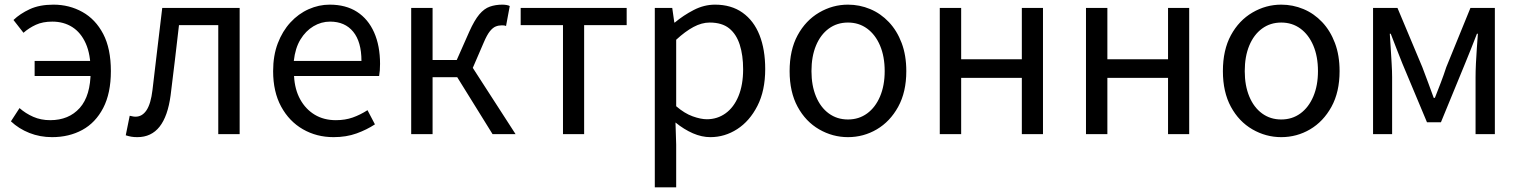

<svg xmlns="http://www.w3.org/2000/svg" viewBox="-20 -577 6542 826"><path d="M204 13Q152 13 106.5 -5Q61 -23 27 -55L64 -112Q90 -89 123 -74.5Q156 -60 196 -60Q276 -60 323 -112.5Q370 -165 370 -271Q370 -343 349 -390Q328 -437 291 -460.5Q254 -484 205 -484Q164 -484 134.5 -470.5Q105 -457 81 -436L38 -491Q66 -518 108 -537.5Q150 -557 210 -557Q278 -557 334.5 -525.5Q391 -494 424 -431Q457 -368 457 -271Q457 -176 424 -112.5Q391 -49 334 -18Q277 13 204 13ZM129 -250V-315H415V-250Z M571 13Q556 13 544.5 11Q533 9 521 5L538 -79Q544 -78 550 -76.5Q556 -75 563 -75Q592 -75 610.5 -103Q629 -131 636 -190Q647 -279 657 -367.5Q667 -456 678 -543H1011V0H919V-469H750Q741 -393 732.5 -318.5Q724 -244 714 -167Q702 -77 666.5 -32Q631 13 571 13Z M1415 13Q1342 13 1283 -21Q1224 -55 1189.5 -118.5Q1155 -182 1155 -271Q1155 -338 1175 -390.5Q1195 -443 1229.5 -480.5Q1264 -518 1308 -537.5Q1352 -557 1398 -557Q1468 -557 1516 -526Q1564 -495 1589.5 -437.5Q1615 -380 1615 -302Q1615 -287 1614 -274Q1613 -261 1611 -250H1245Q1248 -192 1271.5 -149.5Q1295 -107 1334 -83.5Q1373 -60 1425 -60Q1465 -60 1497.5 -71.5Q1530 -83 1561 -103L1593 -42Q1558 -19 1514 -3Q1470 13 1415 13ZM1244 -315H1535Q1535 -397 1499.5 -440.5Q1464 -484 1400 -484Q1362 -484 1328.5 -464Q1295 -444 1272.5 -407Q1250 -370 1244 -315Z M1749 0V-543H1841V-319H1945L1999 -441Q2021 -490 2042 -515Q2063 -540 2087.5 -548.5Q2112 -557 2141 -557Q2150 -557 2159 -555.5Q2168 -554 2173 -551L2157 -465Q2153 -467 2149 -467.5Q2145 -468 2139 -468Q2125 -468 2112.5 -463Q2100 -458 2087.5 -442.5Q2075 -427 2061 -394L2014 -285L2198 0H2099L1947 -245H1841V0Z M2402 0V-469H2220V-543H2676V-469H2493V0Z M2797 229V-543H2872L2881 -480H2883Q2920 -511 2964.5 -534Q3009 -557 3056 -557Q3126 -557 3174.5 -522.5Q3223 -488 3247.5 -426Q3272 -364 3272 -280Q3272 -187 3238.5 -121.5Q3205 -56 3151.5 -21.5Q3098 13 3036 13Q2999 13 2961 -3.5Q2923 -20 2886 -50L2889 45V229ZM3021 -64Q3066 -64 3101.5 -89.5Q3137 -115 3157 -163.5Q3177 -212 3177 -279Q3177 -339 3162.5 -384.5Q3148 -430 3117 -455Q3086 -480 3033 -480Q2999 -480 2963.5 -461Q2928 -442 2889 -406V-120Q2925 -89 2960 -76.5Q2995 -64 3021 -64Z M3628 13Q3562 13 3504 -20.5Q3446 -54 3411.5 -117.5Q3377 -181 3377 -271Q3377 -362 3411.5 -425.5Q3446 -489 3504 -523Q3562 -557 3628 -557Q3678 -557 3723.5 -538Q3769 -519 3804 -482Q3839 -445 3859 -392Q3879 -339 3879 -271Q3879 -181 3844 -117.5Q3809 -54 3752 -20.5Q3695 13 3628 13ZM3628 -63Q3675 -63 3710.5 -89Q3746 -115 3766 -162Q3786 -209 3786 -271Q3786 -334 3766 -381Q3746 -428 3710.5 -454Q3675 -480 3628 -480Q3581 -480 3545.5 -454Q3510 -428 3490.5 -381Q3471 -334 3471 -271Q3471 -209 3490.5 -162Q3510 -115 3545.5 -89Q3581 -63 3628 -63Z M4023 0V-543H4115V-322H4376V-543H4467V0H4376V-242H4115V0Z M4652 0V-543H4744V-322H5005V-543H5096V0H5005V-242H4744V0Z M5492 13Q5426 13 5368 -20.5Q5310 -54 5275.5 -117.5Q5241 -181 5241 -271Q5241 -362 5275.5 -425.5Q5310 -489 5368 -523Q5426 -557 5492 -557Q5542 -557 5587.5 -538Q5633 -519 5668 -482Q5703 -445 5723 -392Q5743 -339 5743 -271Q5743 -181 5708 -117.5Q5673 -54 5616 -20.5Q5559 13 5492 13ZM5492 -63Q5539 -63 5574.5 -89Q5610 -115 5630 -162Q5650 -209 5650 -271Q5650 -334 5630 -381Q5610 -428 5574.5 -454Q5539 -480 5492 -480Q5445 -480 5409.5 -454Q5374 -428 5354.5 -381Q5335 -334 5335 -271Q5335 -209 5354.5 -162Q5374 -115 5409.5 -89Q5445 -63 5492 -63Z M5887 0V-543H5992L6099 -288Q6112 -254 6124 -221.5Q6136 -189 6148 -156H6153Q6166 -189 6178.5 -221.5Q6191 -254 6202 -288L6306 -543H6411V0H6328V-245Q6328 -270 6329.5 -303Q6331 -336 6333.5 -370Q6336 -404 6338 -432H6334Q6322 -400 6308.5 -367Q6295 -334 6283 -304L6179 -51H6119L6013 -304Q6001 -334 5988 -367.5Q5975 -401 5963 -432H5959Q5961 -404 5963 -370Q5965 -336 5967 -303Q5969 -270 5969 -245V0Z"/></svg>

Font: Noto Sans HK
Style: Regular
Weight: 400
Designer: Ryoko NISHIZUKA 西塚涼子 (kana, bopomofo & ideographs); Paul D. Hunt (Latin, Greek & Cyrillic); Sandoll Communications 산돌커뮤니
Foundry: Adobe
Version: Version 2.004-H2;hotconv 1.0.118;makeotfexe 2.5.65603